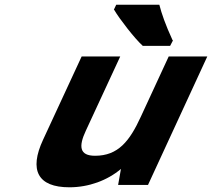

<svg xmlns="http://www.w3.org/2000/svg" viewBox="-20 -786 901 816"><path d="M345 -231 491 -546H327L163 -192C103 -63 140 10 275 10C357 10 436 -19 494 -68L482 0H609L861 -546H697L579 -291C531 -186 482 -124 384 -124C318 -124 313 -163 345 -231ZM586 -591H703L715 -614L713 -616C683 -681 666 -731 658 -763L657 -766H474L464 -745L466 -743C486 -708 554 -620 586 -592Z"/></svg>

Font: Passageway
Style: BdSuIt
Weight: 700
Foundry: Ascender Corporation
Version: Version 1.11